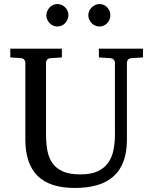

<svg xmlns="http://www.w3.org/2000/svg" viewBox="-20 -911 752 947"><path d="M627 -624Q616.2 -623 611.1 -616.2Q606 -609.4 606 -602.1V-222.2Q606 -160.6 589.4 -115.7Q572.8 -70.8 540.3 -41.5Q507.8 -12.2 459.7 2Q411.6 16.1 349.1 16.1Q225.1 16.1 165 -43.9Q105 -104 105 -222.2V-602.1Q105 -609.4 99.9 -616.2Q94.7 -623 84 -624L30.8 -627.9V-670.9H285.2V-627.9L228 -624Q217.3 -623 212.2 -616.2Q207 -609.4 207 -602.1V-248Q207 -204.1 213.9 -167.7Q220.7 -131.3 239.3 -105.5Q257.8 -79.6 290.8 -65.2Q323.7 -50.8 376 -50.8Q427.7 -50.8 460.9 -65.9Q494.1 -81.1 513.2 -107.7Q532.2 -134.3 539.6 -170.4Q546.9 -206.5 546.9 -248V-602.1Q546.9 -609.4 541.3 -616.2Q535.6 -623 524.9 -624L467.8 -627.9V-670.9H685.1V-627.9ZM317.4 -836.4Q317.4 -825.2 313 -814.9Q308.6 -804.7 301.3 -796.9Q293.9 -789.1 283.9 -784.7Q273.9 -780.3 262.7 -780.3Q251.5 -780.3 241.7 -784.7Q231.9 -789.1 224.6 -796.9Q217.3 -804.7 212.9 -814.5Q208.5 -824.2 208.5 -835.4Q208.5 -846.2 212.9 -856.2Q217.3 -866.2 224.6 -874Q231.9 -881.8 241.7 -886.5Q251.5 -891.1 262.7 -891.1Q273.9 -891.1 283.9 -886.7Q293.9 -882.3 301.3 -875Q308.6 -867.7 313 -857.7Q317.4 -847.7 317.4 -836.4ZM524.4 -836.4Q524.4 -825.2 520.3 -814.9Q516.1 -804.7 508.8 -796.9Q501.5 -789.1 491.7 -784.7Q481.9 -780.3 470.7 -780.3Q459.5 -780.3 449.5 -784.7Q439.5 -789.1 431.9 -796.9Q424.3 -804.7 419.9 -814.9Q415.5 -825.2 415.5 -836.4Q415.5 -846.7 419.9 -856.7Q424.3 -866.7 432.1 -874.3Q439.9 -881.8 449.7 -886.5Q459.5 -891.1 470.7 -891.1Q481.9 -891.1 491.7 -886.7Q501.5 -882.3 508.8 -874.8Q516.1 -867.2 520.3 -857.2Q524.4 -847.2 524.4 -836.4Z"/></svg>

Font: Charis SIL Viet
Style: Regular
Weight: 400
Foundry: SIL International
Version: Version 5.000